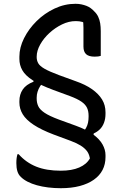

<svg xmlns="http://www.w3.org/2000/svg" viewBox="-20 -740 640 1010"><path d="M377 -720Q394 -720 408 -717Q422 -714 434 -709.5Q446 -705 456.5 -697.5Q467 -690 475 -681Q489 -668 496.5 -652Q504 -636 507 -617.5Q510 -599 510 -576Q510 -543 510 -511Q510 -479 510 -446Q504 -444 496 -443Q488 -442 478 -442Q447 -442 433 -455Q419 -468 419 -495Q419 -531 419 -555Q419 -579 419 -594Q419 -609 418 -619.5Q417 -630 414 -641L437 -612Q418 -629 378 -629Q342 -629 306 -611.5Q270 -594 240 -566.5Q210 -539 191.5 -506Q173 -473 173 -442V-439Q173 -422 181 -407.5Q189 -393 214 -378.5Q239 -364 290 -345L378 -313Q430 -295 464.5 -270.5Q499 -246 517 -216.5Q535 -187 535 -149V-141Q535 -115 527 -94Q519 -73 505 -59.5Q491 -46 473 -38L471 -22L411 -37Q425 -53 432.5 -66.5Q440 -80 443 -94.5Q446 -109 446 -126V-131Q446 -156 437.5 -173.5Q429 -191 408 -205.5Q387 -220 347 -235L260 -267Q190 -293 151.5 -318Q113 -343 97.5 -370.5Q82 -398 82 -430V-442Q82 -490 106.5 -539Q131 -588 172.5 -629Q214 -670 267 -695Q320 -720 377 -720ZM300 158Q358 158 397 141Q436 124 453 93L452 89Q448 68 436 53Q424 38 404 25.5Q384 13 352 1L263 -32Q197 -57 157 -83.5Q117 -110 99.5 -139Q82 -168 82 -201V-208Q82 -243 99.5 -269Q117 -295 156 -310L159 -332L214 -314Q200 -301 191 -286.5Q182 -272 177.5 -257Q173 -242 173 -227V-220Q173 -200 181 -182Q189 -164 214 -147Q239 -130 290 -111L378 -79Q436 -58 470 -33Q504 -8 519.5 20Q535 48 535 76V86Q535 124 519.5 154Q504 184 473.5 205.5Q443 227 399.5 238.5Q356 250 300 250Q265 250 233 246Q201 242 174 234.5Q147 227 125.5 216Q104 205 90 191Q77 179 71.5 161Q66 143 66 118Q66 103 67.5 92Q69 81 72 71H78Q117 115 170.5 136.5Q224 158 300 158Z"/></svg>

Font: Recursive Monospace Casual
Style: Regular
Weight: 400
Version: Version 1.047